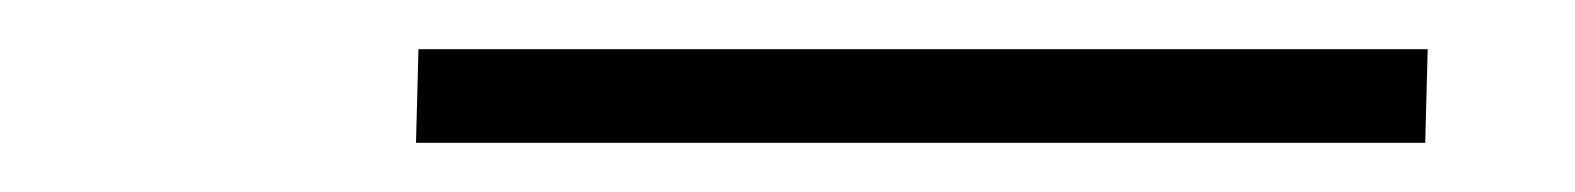

<svg xmlns="http://www.w3.org/2000/svg" viewBox="-20 -709 640 78"><path d="M559 -651H149L150 -689H560Z"/></svg>

Font: Iosevka XLt Ex Obl
Style: Regular
Weight: 200
Width: 7
Italic angle: -9°
Monospace: yes
Designer: Belleve Invis
Foundry: Belleve Invis
Version: Version 32.5.0; ttfautohint (v1.8.4)